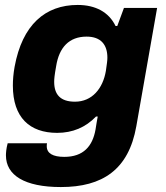

<svg xmlns="http://www.w3.org/2000/svg" viewBox="-20 -559 672 776"><path d="M226 197C394 197 500 127 531 -49L615 -527H481L454 -454H447C420 -510 366 -539 294 -539C163 -539 70 -459 39 -289C34 -261 32 -236 32 -213C32 -84 100 -22 211 -22C273 -22 326 -44 368 -88H375C372 -73 369 -54 366 -35C354 32 317 75 240 75C194 75 169 61 169 32C169 28 169 24 170 20H11C5 42 4 60 4 69C4 149 79 197 226 197ZM283 -148C223 -148 199 -178 199 -228C199 -240 200 -253 207 -292C219 -367 259 -411 330 -411C388 -411 414 -378 414 -326C414 -314 412 -301 408 -273C396 -201 352 -148 283 -148Z"/></svg>

Font: Archivo ExtraBold
Style: Italic
Weight: 800
Italic angle: -10°
Designer: Hector Gatti
Foundry: Omnibus-Type
Version: Version 2.001